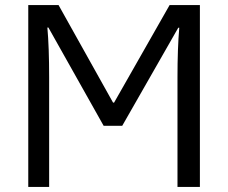

<svg xmlns="http://www.w3.org/2000/svg" viewBox="-20 -734 896 754"><path d="M91 -714H210L424 -331H428L646 -714H765V0H677V-430Q677 -545 684 -625H680L460 -240H387L170 -626H166Q173 -549 173 -430V0H91Z"/></svg>

Font: Noto Sans Display
Style: Regular
Weight: 400
Designer: Monotype Design team
Foundry: Monotype Imaging Inc.
Version: Version 1.000